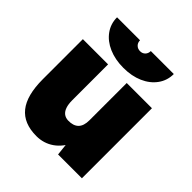

<svg xmlns="http://www.w3.org/2000/svg" viewBox="-195 -828 969 969"><g transform="rotate(45 289.0 -344.0)"><path d="M363 0 353 -92V-500H533V0ZM40 -214V-500H220V-244ZM220 -244Q220 -216 226.5 -197Q233 -178 245.5 -168Q258 -158 277 -157Q315 -156 334 -175Q353 -194 353 -234H402Q402 -155 378 -100Q354 -45 313 -16.5Q272 12 220 12Q129 12 84.5 -43.5Q40 -99 40 -214ZM287 -542Q228 -542 182 -562Q136 -582 110 -618Q84 -654 84 -700H248Q248 -683 259 -672Q270 -661 287 -661Q304 -661 314.5 -672Q325 -683 325 -700H489Q489 -654 463 -618Q437 -582 391.5 -562Q346 -542 287 -542Z"/></g></svg>

Font: Figtree Light Black
Style: Regular
Weight: 900
Version: Version 2.000